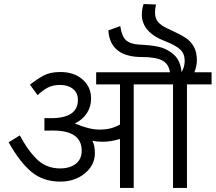

<svg xmlns="http://www.w3.org/2000/svg" viewBox="-20 -926 1062 946"><path d="M901.2 -510V0H832.5V-510H638.8V0H571.2V-241.2Q525 -227.5 485 -227.5Q458.8 -227.5 435 -232.5Q447.5 -210 447.5 -171.2Q447.5 -112.5 398.1 -71.9Q348.8 -31.2 277.5 -31.2Q193.8 -31.2 136.2 -78.1Q78.8 -125 22.5 -225L77.5 -258.8Q122.5 -176.2 167.5 -136.2Q212.5 -96.2 276.2 -96.2Q323.8 -96.2 353.1 -118.8Q382.5 -141.2 382.5 -183.8Q382.5 -288.8 222.5 -282.5H198.8V-343.8H227.5Q363.8 -342.5 363.8 -433.8Q363.8 -468.8 339.4 -488.1Q315 -507.5 276.2 -507.5Q240 -507.5 215.6 -494.4Q191.2 -481.2 165 -457.5L127.5 -508.8Q162.5 -536.2 195 -553.8Q227.5 -571.2 277.5 -571.2Q345 -571.2 386.9 -534.4Q428.8 -497.5 428.8 -441.2Q428.8 -401.2 408.8 -369.4Q388.8 -337.5 348.8 -317.5Q420 -287.5 468.8 -287.5Q502.5 -287.5 525.6 -293.8Q548.8 -300 571.2 -312.5V-510H453.8V-570H817.5Q811.2 -611.2 779.4 -628.1Q747.5 -645 680 -645Q522.5 -645 513.8 -776.2L572.5 -797.5Q580 -746.2 601.2 -727.5Q622.5 -708.8 666.2 -706.2Q722.5 -703.8 761.2 -695.6Q800 -687.5 834.4 -658.8Q868.8 -630 875 -570L881.2 -583.8Q890 -605 890 -626.2Q890 -661.2 868.1 -681.9Q846.2 -702.5 795 -722.5Q678.8 -766.2 678.8 -855Q678.8 -880 687.5 -906.2L748.8 -903.8Q743.8 -883.8 743.8 -865Q743.8 -836.2 758.1 -818.8Q772.5 -801.2 803.8 -786.2L827.5 -775Q868.8 -756.2 893.1 -740.6Q917.5 -725 933.8 -698.1Q950 -671.2 950 -628.8Q950 -600 937.5 -570H1022.5V-510Z"/></svg>

Font: Cambay
Style: Regular
Weight: 400
Designer: Pooja Saxena
Foundry: Pooja Saxena
Version: Version 1.181;PS 001.181;hotconv 1.0.70;makeotf.lib2.5.58329